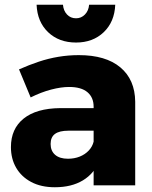

<svg xmlns="http://www.w3.org/2000/svg" viewBox="-20 -780 641 808"><path d="M268 -230Q230 -230 211.5 -216.5Q193 -203 193 -174Q193 -145 212 -128.5Q231 -112 266 -112Q293 -112 315.5 -121Q338 -130 353.5 -146.5Q369 -163 374 -184L399 -105Q377 -50 329 -21Q281 8 211 8Q153 8 111.5 -14Q70 -36 48 -74Q26 -112 26 -161Q26 -238 79.5 -281Q133 -324 233 -325H391V-230ZM374 -331Q374 -370 348 -392Q322 -414 271 -414Q237 -414 195 -403Q153 -392 109 -370L60 -488Q103 -507 143.5 -520.5Q184 -534 226 -541Q268 -548 312 -548Q425 -548 486.5 -496.5Q548 -445 549 -352V0H374ZM245 -760Q247 -735 262 -719Q277 -703 300 -703Q322 -703 337.5 -719Q353 -735 355 -760H465Q462 -688 416.5 -644.5Q371 -601 300 -601Q228 -601 182.5 -644.5Q137 -688 134 -760Z"/></svg>

Font: Alexandria
Style: Bold
Weight: 700
Designer: Mohamed Gaber
Foundry: Kief Type Foundry
Version: Version 5.100